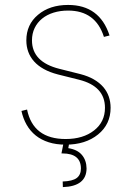

<svg xmlns="http://www.w3.org/2000/svg" viewBox="-20 -574 533 777"><path d="M66.8 0ZM245.7 11.4Q207.4 11.4 177.2 1.8Q147 -7.8 124.6 -25.7Q102.3 -43.7 87.9 -68.9Q73.5 -94.1 66.8 -125L89.5 -130.7Q114 -11.4 245.7 -11.4Q316.4 -11.4 360.8 -46.2Q404.8 -80.6 404.8 -137.8Q404.8 -225.1 299.7 -251.4L214.5 -272.7Q181.5 -281.2 157.5 -294.6Q133.5 -307.9 117.7 -325.6Q101.9 -343.4 94.3 -364.7Q86.6 -386 86.6 -410.5Q86.6 -474.8 133.9 -514.2Q181.1 -554 255.7 -554Q383.2 -554 423.3 -430.4L400.6 -424.7Q366.8 -531.2 255.7 -531.2Q223.7 -531.2 196.9 -522.9Q170.1 -514.6 150.6 -498.8Q131 -483 120.2 -460.6Q109.4 -438.2 109.4 -410.5Q109.4 -323.2 220.2 -295.5L305.4 -274.1Q336.6 -266 359.7 -252.7Q382.8 -239.3 397.9 -221.8Q413 -204.2 420.3 -182.9Q427.6 -161.6 427.6 -137.8Q427.6 -71 376.8 -29.8Q326 11.4 245.7 11.4ZM234.4 183.2 233.7 160.5Q273.4 159.1 290.3 146.5Q307.2 133.9 307.5 108Q307.2 46.9 232.6 46.9H228.7L238.6 -2.8H261.4L256.4 25.6Q293 31.2 311.4 52.9Q329.9 74.6 330.3 108Q329.5 180 234.4 183.2Z"/></svg>

Font: Linik Sans Thin
Style: Regular
Weight: 100
Designer: Fonts by Rasmus Andersson / Changes by Cristiano Sobral with parts from Marc Monis
Foundry: rsms
Version: Version 3.020; ttfautohint (v1.6)